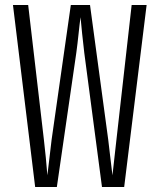

<svg xmlns="http://www.w3.org/2000/svg" viewBox="-20 -750 640 770"><path d="M121 0H208L286 -538C293 -587 298 -648 303 -681C306 -648 312 -587 318 -538L389 0H478L568 -730H508L447 -190C443 -151 435 -85 431 -47C426 -85 419 -151 414 -190L341 -730H264L187 -190C182 -151 175 -85 170 -47C167 -85 161 -151 156 -190L93 -730H32Z"/></svg>

Font: JetBrains Mono ExtraLight
Style: Regular
Weight: 240
Monospace: yes
Designer: Philipp Nurullin, Konstantin Bulenkov
Foundry: JetBrains
Version: Version 2.305